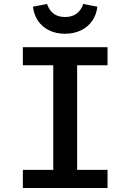

<svg xmlns="http://www.w3.org/2000/svg" viewBox="-20 -945 655 965"><path d="M94.9 -707.7H520.5V-616.9H367.7V-91.3H520.5V0H94.9V-91.3H247.7V-616.9H94.9ZM145.6 -911.3 216.4 -925.1Q238.5 -859.5 306.7 -859.5Q342.1 -859.5 364.9 -876.4Q387.7 -893.3 398.5 -925.1L469.2 -911.3Q465.1 -871.8 443.8 -840.8Q422.6 -809.7 387.2 -792.6Q351.8 -775.4 306.7 -775.4Q261.5 -775.4 226.7 -792.6Q191.8 -809.7 171 -840.5Q150.3 -871.3 145.6 -911.3Z"/></svg>

Font: Fira Code Fixed Medium
Style: Regular
Weight: 500
Monospace: yes
Designer: Carrois Corporate, Edenspiekermann AG, Nikita Prokopov
Foundry: Carrois Corporate, Edenspiekermann AG, Nikita Prokopov
Version: Version 5.002